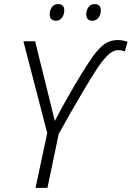

<svg xmlns="http://www.w3.org/2000/svg" viewBox="-20 -915 641 935"><path d="M153 0H211L266 -263Q328 -375 388 -476Q448 -577 474 -611Q501 -646 519.5 -658.5Q538 -671 557 -671Q570 -671 588 -665L601 -712Q592 -715 579.5 -717.5Q567 -720 553 -720Q516 -720 488.5 -700Q461 -680 432 -640Q412 -612 379.5 -559.5Q347 -507 311.5 -444.5Q276 -382 247 -326L151 -714H94L210 -267ZM431 -814Q448 -814 459.5 -829Q471 -844 471 -864Q471 -895 441 -895Q420 -895 410 -879Q400 -863 400 -846Q400 -814 431 -814ZM253 -814Q271 -814 282 -829Q293 -844 293 -864Q293 -895 263 -895Q242 -895 232 -879Q222 -863 222 -846Q222 -814 253 -814Z"/></svg>

Font: Noto Sans UI Light
Style: Italic
Weight: 300
Italic angle: -12°
Designer: Monotype Design Team
Foundry: Monotype Imaging Inc.
Version: Version 1.901